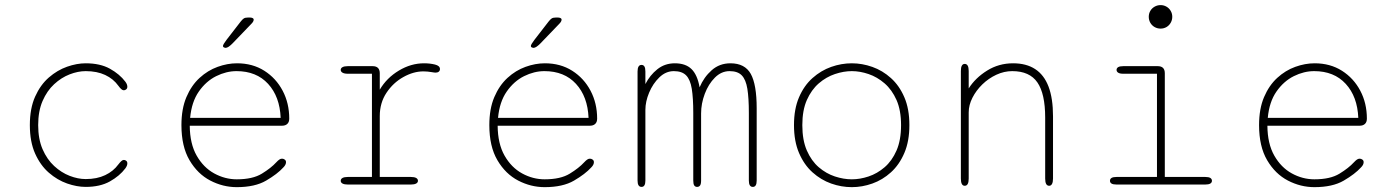

<svg xmlns="http://www.w3.org/2000/svg" viewBox="-20 -742 5611 772"><path d="M324.5 9.5Q289 9.5 249.8 -4.2Q210.5 -18 176.5 -47.5Q142.5 -77 121.2 -124.5Q100 -172 100 -239Q100 -306 121.2 -353.5Q142.5 -401 176.5 -430.5Q210.5 -460 249.8 -473.8Q289 -487.5 324.5 -487.5Q382.5 -487.5 421.8 -465.8Q461 -444 484 -413.5Q488.5 -407.5 490.2 -402.5Q492 -397.5 492 -393.5Q492 -386.5 487.5 -382.8Q483 -379 478 -379Q473 -379 467.8 -383.5Q462.5 -388 456 -397Q436 -425 403 -440.5Q370 -456 324.5 -456Q293.5 -456 260 -443Q226.5 -430 197.8 -403.5Q169 -377 151.2 -336Q133.5 -295 133.5 -239Q133.5 -183 151.2 -142Q169 -101 197.8 -74.5Q226.5 -48 260 -35Q293.5 -22 324.5 -22Q370 -22 403 -37.8Q436 -53.5 456 -81Q462.5 -89.5 467.8 -94.2Q473 -99 478 -99Q483 -99 487.5 -95.5Q492 -92 492 -85Q492 -80.5 490 -75.5Q488 -70.5 484 -65Q461 -34.5 421.8 -12.5Q382.5 9.5 324.5 9.5Z M932 10.5Q876.5 10.5 825.5 -16Q774.5 -42.5 742 -97.8Q709.5 -153 709.5 -239Q709.5 -304.5 729.5 -351.5Q749.5 -398.5 782.5 -428.8Q815.5 -459 855 -473.2Q894.5 -487.5 933 -487.5Q995.5 -487.5 1042.8 -457.5Q1090 -427.5 1116.5 -377.2Q1143 -327 1143 -265Q1143 -251 1135.2 -243.8Q1127.5 -236.5 1114 -236.5H743Q743.5 -164 770.8 -116.2Q798 -68.5 841.2 -44.8Q884.5 -21 932 -21Q996 -21 1033 -43.8Q1070 -66.5 1091 -89.5Q1097.5 -96.5 1102.8 -100.2Q1108 -104 1114 -104Q1120 -104 1125 -100.2Q1130 -96.5 1130 -90Q1130 -85 1127.5 -79.8Q1125 -74.5 1119.5 -69Q1095 -42 1050 -15.8Q1005 10.5 932 10.5ZM744.5 -268H1108.5Q1105 -353.5 1058 -404.8Q1011 -456 931 -456Q890 -456 849.2 -435.8Q808.5 -415.5 779.5 -374Q750.5 -332.5 744.5 -268ZM886.5 -549.5Q884.5 -549.5 880.5 -551.2Q876.5 -553 876.5 -557Q876.5 -563 891 -582L947.5 -655Q954.5 -664 960.2 -667.8Q966 -671.5 977 -671.5H985Q991 -671.5 995.5 -669.5Q1000 -667.5 1000 -663Q1000 -655.5 991 -646.5L914.5 -567Q906.5 -559 899.5 -554.2Q892.5 -549.5 886.5 -549.5Z M1507 -30.5H1632Q1646 -30.5 1653.2 -26.5Q1660.5 -22.5 1660.5 -15Q1660.5 -8 1653.2 -4Q1646 0 1632 0H1378.5Q1364.5 0 1357.2 -4Q1350 -8 1350 -15Q1350 -22.5 1357.2 -26.5Q1364.5 -30.5 1378.5 -30.5H1475.5V-445.5H1378.5Q1364.5 -445.5 1357.2 -449.8Q1350 -454 1350 -461Q1350 -468 1357.2 -472Q1364.5 -476 1378.5 -476H1478.5Q1492.5 -476 1499.8 -468.8Q1507 -461.5 1507 -447.5V-381.5Q1535 -429 1583.8 -458.2Q1632.5 -487.5 1685 -487.5Q1709 -487.5 1729 -482.5Q1749 -477.5 1749 -464.5Q1749 -457.5 1744.2 -453.8Q1739.5 -450 1731.5 -450Q1729 -450 1725 -450.5Q1721 -451 1715.5 -452Q1708 -453.5 1699.2 -454.2Q1690.5 -455 1682.5 -455Q1642.5 -455 1601.8 -432.2Q1561 -409.5 1534 -369Q1507 -328.5 1507 -275Z M2170 10.5Q2114.5 10.5 2063.5 -16Q2012.5 -42.5 1980 -97.8Q1947.5 -153 1947.5 -239Q1947.5 -304.5 1967.5 -351.5Q1987.5 -398.5 2020.5 -428.8Q2053.5 -459 2093 -473.2Q2132.5 -487.5 2171 -487.5Q2233.5 -487.5 2280.8 -457.5Q2328 -427.5 2354.5 -377.2Q2381 -327 2381 -265Q2381 -251 2373.2 -243.8Q2365.5 -236.5 2352 -236.5H1981Q1981.5 -164 2008.8 -116.2Q2036 -68.5 2079.2 -44.8Q2122.5 -21 2170 -21Q2234 -21 2271 -43.8Q2308 -66.5 2329 -89.5Q2335.5 -96.5 2340.8 -100.2Q2346 -104 2352 -104Q2358 -104 2363 -100.2Q2368 -96.5 2368 -90Q2368 -85 2365.5 -79.8Q2363 -74.5 2357.5 -69Q2333 -42 2288 -15.8Q2243 10.5 2170 10.5ZM1982.5 -268H2346.5Q2343 -353.5 2296 -404.8Q2249 -456 2169 -456Q2128 -456 2087.2 -435.8Q2046.5 -415.5 2017.5 -374Q1988.5 -332.5 1982.5 -268ZM2124.5 -549.5Q2122.5 -549.5 2118.5 -551.2Q2114.5 -553 2114.5 -557Q2114.5 -563 2129 -582L2185.5 -655Q2192.5 -664 2198.2 -667.8Q2204 -671.5 2215 -671.5H2223Q2229 -671.5 2233.5 -669.5Q2238 -667.5 2238 -663Q2238 -655.5 2229 -646.5L2152.5 -567Q2144.5 -559 2137.5 -554.2Q2130.5 -549.5 2124.5 -549.5Z M2783 9.5Q2775.5 9.5 2771.5 3.8Q2767.5 -2 2767.5 -16V-287.5Q2767.5 -348 2761.5 -385Q2755.5 -422 2738.8 -439Q2722 -456 2689.5 -456Q2657 -456 2631 -430.8Q2605 -405.5 2590 -369.5Q2575 -333.5 2575 -300V-16Q2575 9.5 2559.5 9.5Q2543.5 9.5 2543.5 -16V-454.5Q2543.5 -481 2559.5 -481Q2567 -481 2571 -474.8Q2575 -468.5 2575 -454.5V-404Q2593 -439.5 2623 -463.5Q2653 -487.5 2693.5 -487.5Q2736.5 -487.5 2760.2 -464.5Q2784 -441.5 2793 -391Q2810 -431.5 2841.5 -459.5Q2873 -487.5 2917 -487.5Q2975 -487.5 2998.8 -444.8Q3022.5 -402 3022.5 -306.5V-16Q3022.5 9.5 3007 9.5Q2991 9.5 2991 -16V-287.5Q2991 -348 2985 -385Q2979 -422 2962.5 -439Q2946 -456 2913.5 -456Q2880.5 -456 2854.5 -430Q2828.5 -404 2813.8 -364.8Q2799 -325.5 2799 -286V-16Q2799 -2 2794.8 3.8Q2790.5 9.5 2783 9.5Z M3405 10.5Q3363 10.5 3322 -4Q3281 -18.5 3247 -49Q3213 -79.5 3192.8 -126.8Q3172.5 -174 3172.5 -239Q3172.5 -304 3192.8 -351Q3213 -398 3247 -428.2Q3281 -458.5 3322 -473Q3363 -487.5 3405 -487.5Q3446.5 -487.5 3487.5 -473Q3528.5 -458.5 3562.2 -428.2Q3596 -398 3616.2 -351Q3636.5 -304 3636.5 -239Q3636.5 -174 3616.2 -126.8Q3596 -79.5 3562.2 -49Q3528.5 -18.5 3487.5 -4Q3446.5 10.5 3405 10.5ZM3405 -21Q3438 -21 3472.5 -32.5Q3507 -44 3536.8 -69.5Q3566.5 -95 3584.8 -136.8Q3603 -178.5 3603 -239Q3603 -298.5 3584.8 -339.8Q3566.5 -381 3536.8 -406.8Q3507 -432.5 3472.5 -444.2Q3438 -456 3405 -456Q3372 -456 3337 -444.2Q3302 -432.5 3272.2 -406.8Q3242.5 -381 3224.2 -339.8Q3206 -298.5 3206 -239Q3206 -178.5 3224.2 -136.8Q3242.5 -95 3272.2 -69.5Q3302 -44 3337 -32.5Q3372 -21 3405 -21Z M4198.5 5Q4182.5 5 4182.5 -24V-269Q4182.5 -365 4151.2 -410.5Q4120 -456 4050 -456Q4017.5 -456 3986.2 -441.5Q3955 -427 3930 -402.8Q3905 -378.5 3890 -349Q3875 -319.5 3875 -290V-24Q3875 5 3859 5Q3843.5 5 3843.5 -24V-456.5Q3843.5 -485 3859 -485Q3875 -485 3875 -456.5V-386.5Q3902 -429 3949 -458.2Q3996 -487.5 4053.5 -487.5Q4106.5 -487.5 4142.2 -464.2Q4178 -441 4196 -393.8Q4214 -346.5 4214 -274V-24Q4214 -10 4210 -2.5Q4206 5 4198.5 5Z M4469.5 -30.5H4632V-445.5H4496.5Q4482.5 -445.5 4476 -449.8Q4469.5 -454 4469.5 -461Q4469.5 -468 4476 -472Q4482.5 -476 4496.5 -476H4635Q4663.5 -476 4663.5 -447.5V-30.5H4826Q4840 -30.5 4846.5 -26.5Q4853 -22.5 4853 -15Q4853 -8 4846.5 -4Q4840 0 4826 0H4469.5Q4455.5 0 4449.2 -4Q4443 -8 4443 -15Q4443 -22.5 4449.2 -26.5Q4455.5 -30.5 4469.5 -30.5ZM4599 -674.5Q4599 -687.5 4605.2 -698.2Q4611.5 -709 4622.5 -715.2Q4633.5 -721.5 4646.5 -721.5Q4659.5 -721.5 4670.2 -715.2Q4681 -709 4687.2 -698.2Q4693.5 -687.5 4693.5 -674.5Q4693.5 -661.5 4687.2 -650.5Q4681 -639.5 4670.2 -633.2Q4659.5 -627 4646.5 -627Q4633.5 -627 4622.5 -633.2Q4611.5 -639.5 4605.2 -650.5Q4599 -661.5 4599 -674.5Z M5265 10.5Q5209.5 10.5 5158.5 -16Q5107.5 -42.5 5075 -97.8Q5042.5 -153 5042.5 -239Q5042.5 -304.5 5062.5 -351.5Q5082.5 -398.5 5115.5 -428.8Q5148.5 -459 5188 -473.2Q5227.5 -487.5 5266 -487.5Q5328.5 -487.5 5375.8 -457.5Q5423 -427.5 5449.5 -377.2Q5476 -327 5476 -265Q5476 -251 5468.2 -243.8Q5460.5 -236.5 5447 -236.5H5076Q5076.5 -164 5103.8 -116.2Q5131 -68.5 5174.2 -44.8Q5217.5 -21 5265 -21Q5329 -21 5366 -43.8Q5403 -66.5 5424 -89.5Q5430.5 -96.5 5435.8 -100.2Q5441 -104 5447 -104Q5453 -104 5458 -100.2Q5463 -96.5 5463 -90Q5463 -85 5460.5 -79.8Q5458 -74.5 5452.5 -69Q5428 -42 5383 -15.8Q5338 10.5 5265 10.5ZM5077.5 -268H5441.5Q5438 -353.5 5391 -404.8Q5344 -456 5264 -456Q5223 -456 5182.2 -435.8Q5141.5 -415.5 5112.5 -374Q5083.5 -332.5 5077.5 -268Z"/></svg>

Font: Sono ExtraLight
Style: Regular
Weight: 200
Designer: Tyler Finck
Foundry: Tyler Finck
Version: Version 2.112